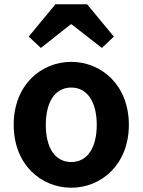

<svg xmlns="http://www.w3.org/2000/svg" viewBox="-20 -863 666 897"><path d="M313 14C453 14 582 -94 582 -280C582 -466 453 -574 313 -574C172 -574 44 -466 44 -280C44 -94 172 14 313 14ZM313 -106C236 -106 194 -174 194 -280C194 -385 236 -454 313 -454C389 -454 432 -385 432 -280C432 -174 389 -106 313 -106ZM114 -692 171 -639 310 -749H315L456 -639L512 -692L387 -843H239Z"/></svg>

Font: Noto Sans CJK SC
Style: Bold
Weight: 700
Designer: Ryoko NISHIZUKA 西塚涼子 (kana, bopomofo & ideographs); Paul D. Hunt (Latin, Greek & Cyrillic); Sandoll Communications 산돌커뮤니
Foundry: Adobe
Version: Version 2.004;hotconv 1.0.118;makeotfexe 2.5.65603